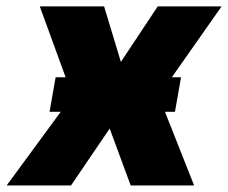

<svg xmlns="http://www.w3.org/2000/svg" viewBox="-53 -565 695 585"><path d="M132.1 -224.4H98L116.5 -329.5H147L68.2 -545.5H264.2L315.3 -376.4L427.6 -545.5H622.2L470.5 -329.5H498.6L480.1 -224.4H449.6L538.4 0H345.2L281.2 -173.3L163.4 0H-32.7Z"/></svg>

Font: Inter P Black
Style: Italic
Weight: 900
Italic angle: -9.40001°
Designer: Rasmus Andersson
Foundry: rsms
Version: Version 3.018;git-588b23468